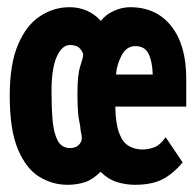

<svg xmlns="http://www.w3.org/2000/svg" viewBox="-20 -501 540 533"><path d="M355 12Q331 12 306.5 5Q282 -2 259 -24Q237 -2 215 5Q193 12 167 12Q126 12 89.5 -10Q53 -32 30 -86Q7 -140 7 -235Q7 -323 30 -377Q53 -431 91 -456Q129 -481 173 -481Q225 -481 260 -443Q273 -460 295.5 -470.5Q318 -481 341 -481Q414 -481 455.5 -428.5Q497 -376 497 -283V-205H300Q301 -157 311 -131Q321 -105 338 -95.5Q355 -86 375 -86Q392 -86 408 -92Q424 -98 440 -120L487 -50Q459 -17 429.5 -2.5Q400 12 355 12ZM175 -90Q190 -90 198.5 -98.5Q207 -107 207 -117Q207 -125 206 -128Q205 -131 204 -138Q203 -151 200.5 -162Q198 -173 196.5 -191Q195 -209 195 -242Q195 -294 203 -318Q211 -342 211 -349Q211 -355 202.5 -365.5Q194 -376 174 -376Q152 -376 137.5 -343.5Q123 -311 123 -248Q123 -203 126 -167.5Q129 -132 140 -111Q151 -90 175 -90ZM302 -294H404Q403 -330 392.5 -351.5Q382 -373 356 -373Q331 -373 317.5 -347Q304 -321 302 -294Z"/></svg>

Font: Inconsolata Black
Style: Regular
Weight: 900
Monospace: yes
Designer: Raph Levien, Cyreal, Brenton Simpson
Foundry: Raph Levien, Cyreal, Google
Version: Version 3.001; ttfautohint (v1.8.2.53-6de2)